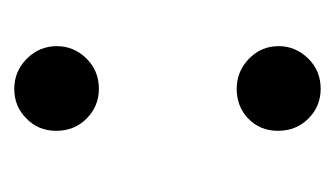

<svg xmlns="http://www.w3.org/2000/svg" viewBox="-120 -331 468 268"><g transform="rotate(-90 114.0 -197.0)"><path d="M83 -394.5Q99.6 -411.1 124 -411.1Q148.4 -411.1 166 -393.6Q183.6 -376 183.6 -351.6Q183.6 -328.1 166.5 -310.5Q149.4 -293 124 -293Q99.6 -293 82.5 -310.1Q65.4 -327.1 65.4 -352.5Q65.4 -377.9 83 -394.5ZM83 -85Q99.6 -100.6 124 -100.6Q148.4 -100.6 166 -83.5Q183.6 -66.4 183.6 -42Q183.6 -18.6 166.5 -1Q149.4 16.6 124 16.6Q99.6 16.6 82.5 -0.5Q65.4 -17.6 65.4 -43Q65.4 -68.4 83 -85Z"/></g></svg>

Font: Goudy Bookletter 1911
Style: Regular
Weight: 400
Version: Version 2010.07.03